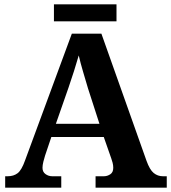

<svg xmlns="http://www.w3.org/2000/svg" viewBox="-20 -870 793 890"><path d="M4 0V-53H16Q43 -53 61.5 -67Q80 -81 96 -126L313 -714H450L659 -125Q674 -83 692.5 -68Q711 -53 735 -53H753V0H423V-53H462Q477 -53 491 -62Q505 -71 505 -92Q505 -104 502 -115.5Q499 -127 496 -135L461 -235H218L189 -149Q185 -137 181 -120.5Q177 -104 177 -92Q177 -73 191 -63Q205 -53 222 -53H264V0ZM239 -296H441L388 -460Q378 -494 365.5 -536Q353 -578 345 -613Q336 -581 323 -540.5Q310 -500 298 -465ZM230 -771V-850H520V-771Z"/></svg>

Font: NotoSerif-Bold
Style: Regular
Weight: 700
Designer: Monotype Design Team
Foundry: Monotype Imaging Inc.
Version: Version 2.007; ttfautohint (v1.8) -l 8 -r 50 -G 200 -x 14 -D